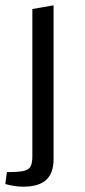

<svg xmlns="http://www.w3.org/2000/svg" viewBox="-24 -530 320 724"><path d="M63 174Q46 174 28 171Q10 168 -4 164L2 119Q43 119 63.5 115Q84 111 91 98Q98 85 98 59V-496L178 -510V70Q178 123 150 148.5Q122 174 63 174Z"/></svg>

Font: Changa Light
Style: Regular
Weight: 300
Designer: Eduardo Rodriguez Tunni
Foundry: Eduardo Rodriguez Tunni
Version: Version 3.002; ttfautohint (v1.8.2)